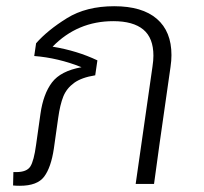

<svg xmlns="http://www.w3.org/2000/svg" viewBox="-20 -591 655 617"><path d="M531 -414Q531 -396 528 -376L493 -131L475 0H416L470 -377Q473 -397 473 -412Q473 -469 440.5 -496Q408 -523 344 -523Q229 -523 149 -441Q228 -428 293 -397L286 -349Q242 -342 218 -324.5Q194 -307 183.5 -281Q173 -255 167 -212L153 -113Q144 -53 122 -23.5Q100 6 44 6Q31 6 22 5L23 -38H32Q66 -38 77.5 -56Q89 -74 96 -126L110 -225Q119 -289 147 -326Q175 -363 242 -375Q167 -405 90 -411L96 -452Q133 -494 195 -532.5Q257 -571 347 -571Q437 -571 484 -530.5Q531 -490 531 -414Z"/></svg>

Font: FiraGO Light
Style: Italic
Weight: 300
Italic angle: -8°
Designer: bBox Type GmbH
Foundry: bBox Type GmbH
Version: Version 1.001